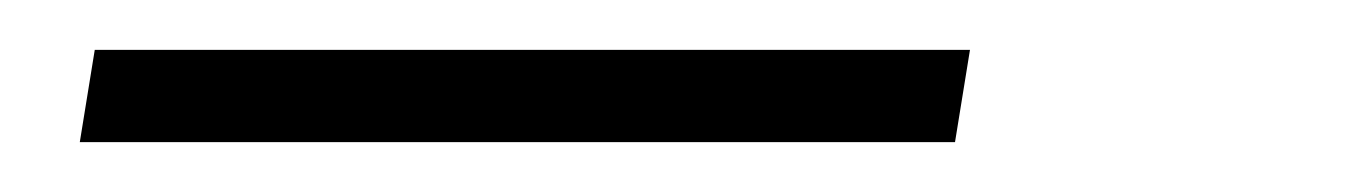

<svg xmlns="http://www.w3.org/2000/svg" viewBox="-20 -20 540 77"><path d="M12 37 18 0H369L363 37Z"/></svg>

Font: Iosevka Slab Extralight
Style: Italic
Weight: 200
Italic angle: -9°
Monospace: yes
Designer: Belleve Invis
Foundry: Belleve Invis
Version: Version 11.1.1; ttfautohint (v1.8.3)